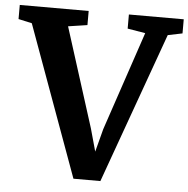

<svg xmlns="http://www.w3.org/2000/svg" viewBox="-73 -795 831 847"><g transform="rotate(5 343.0 -371.5)"><path d="M-19.5 -680.5V-743H285.6V-680.5L200.9 -667.7L340.4 -228.2L368.4 -127.5L395 -229.1L542.6 -667.3L463.7 -680.5V-743H706.6V-680.5L642.3 -667.3L402.4 0H283.1L40.3 -667.3Z"/></g></svg>

Font: Merriweather Light
Style: Regular
Weight: 300
Designer: Eben Sorkin
Foundry: Eben Sorkin
Version: Version 2.100